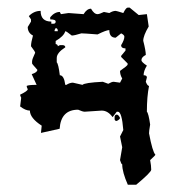

<svg xmlns="http://www.w3.org/2000/svg" viewBox="-20 -478 484 517"><path d="M324.2 19.5Q309.1 -14.6 309.1 -35.6Q306.6 -35.6 303.2 -46.9L309.1 -81.5L303.2 -110.4L312 -127.9Q308.1 -177.2 297.4 -177.2H294.4L283.2 -162.6Q270.5 -180.2 253.9 -180.2L208 -177.2Q202.6 -177.2 190.4 -182.6Q144 -182.6 140.6 -131.3L90.3 -120.1L92.3 -139.6Q60.5 -160.2 60.5 -180.2Q48.8 -180.2 34.2 -191.4Q34.2 -193.8 37.1 -214.8Q34.2 -220.2 34.2 -223.1Q54.7 -232.9 54.7 -237.8Q51.8 -243.2 51.8 -246.6Q56.2 -249.5 78.6 -249.5L65.4 -278.3Q80.6 -283.2 80.6 -290Q66.4 -305.7 66.4 -307.1V-313Q66.4 -318.4 74.7 -335.9Q74.7 -338.9 63.5 -353.5Q63.5 -363.8 68.8 -382.3Q54.7 -389.6 54.7 -405.3L63.5 -419.9V-425.8L57.6 -434.6Q71.3 -448.7 89.4 -448.7Q89.4 -419.9 118.2 -419.9V-414.1H124Q129.9 -414.1 129.9 -419.9Q129.9 -425.8 115.2 -425.8V-431.6Q127 -445.8 141.1 -445.8L144 -439.9L164.6 -442.9Q168.9 -442.9 205.1 -439.9Q213.9 -454.6 225.1 -454.6Q233.4 -439.9 242.7 -439.9Q247.6 -439.9 259.8 -445.8L274.4 -442.9Q283.7 -448.7 291.5 -448.7Q293.5 -448.7 312 -442.9Q319.3 -457.5 323.7 -457.5H329.1Q333.5 -453.6 353.5 -437.5Q356.9 -437.5 375.5 -439.9L380.4 -406.7Q365.7 -381.8 365.7 -368.2Q372.6 -341.3 372.6 -330.1Q360.8 -324.2 360.8 -315.9Q360.8 -311 375.5 -301.3Q366.7 -287.1 366.7 -275.4Q375.5 -275.4 375.5 -269.5Q375.5 -268.1 372.6 -257.8Q377 -246.6 381.3 -246.6Q375.5 -217.8 375.5 -177.2Q379.9 -173.3 384.3 -142.6Q381.3 -125 381.3 -119.1Q390.6 -69.3 398.4 -61.5Q398.4 -59.6 384.3 -46.9Q387.2 -31.2 387.2 -21Q387.2 -14.2 346.7 19.5ZM135.7 -394Q135.7 -402.3 129.9 -402.3L127 -397V-394ZM303.2 -255.4 309.1 -266.6Q303.2 -276.4 303.2 -287.1Q323.7 -301.3 323.7 -304.2V-307.1L306.2 -324.7V-327.6L317.9 -341.8V-347.7Q306.2 -347.7 306.2 -356.4Q314.9 -370.6 314.9 -379.4Q314.9 -383.8 306.2 -388.2L291.5 -376.5Q274.4 -376.5 274.4 -397Q266.1 -397 242.7 -385.3Q206.1 -388.2 199.2 -388.2Q180.2 -382.3 173.3 -382.3Q158.7 -394 155.8 -394Q151.9 -380.4 129.9 -367.7V-359.4Q135.7 -358.4 135.7 -353.5L141.1 -356.4H149.9Q155.8 -355.5 155.8 -350.6Q132.8 -335.9 132.8 -321.8V-310.1Q137.2 -306.6 141.1 -275.4Q152.3 -275.4 155.8 -249.5H158.7Q168 -255.4 176.3 -255.4L202.1 -249.5Q207.5 -255.4 256.8 -257.8L271.5 -252.4Q280.8 -257.8 286.1 -257.8ZM294.4 -152.3Q288.6 -152.3 288.6 -157.7V-163.6Q289.6 -169.4 294.4 -169.4Q298.8 -169.4 303.2 -160.6Q303.2 -156.7 294.4 -152.3Z"/></svg>

Font: Truetypewriter PolyglOTT
Style: Regular
Weight: 400
Designer: Sergey Beatoff a.k.a. Sam_T
Version: Version 3.76